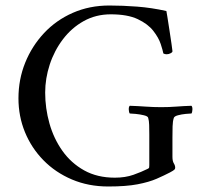

<svg xmlns="http://www.w3.org/2000/svg" viewBox="-20 -671 743 697"><path d="M522 -171Q522 -174 522 -177Q522 -180 522 -183Q522 -202 521.5 -217.5Q521 -233 518 -243Q517 -249 502.5 -252.5Q488 -256 472.5 -257.5Q457 -259 451 -259Q448 -263 447.5 -273Q447 -283 451 -287Q481 -286 509 -284Q537 -282 565 -282Q594 -282 619.5 -284Q645 -286 675 -287Q679 -283 678.5 -273Q678 -263 675 -259Q669 -259 654 -257.5Q639 -256 626 -252.5Q613 -249 611 -243Q607 -231 606.5 -212Q606 -193 606 -171V-102Q606 -86 611 -78Q616 -70 616 -62Q616 -58 613 -55Q610 -52 597 -45Q576 -34 548.5 -22Q521 -10 479.5 -2Q438 6 373 6Q301 6 241 -19.5Q181 -45 137.5 -89.5Q94 -134 70.5 -191.5Q47 -249 47 -314Q47 -383 71.5 -443.5Q96 -504 140 -551Q184 -598 244.5 -624.5Q305 -651 377 -651Q425 -651 477.5 -647Q530 -643 584 -631Q584 -631 587.5 -610.5Q591 -590 595 -562.5Q599 -535 602.5 -512.5Q606 -490 606 -486Q607 -482 600 -478Q593 -474 585 -474Q578 -474 573 -477Q571 -488 563.5 -511Q556 -534 536.5 -559Q517 -584 480 -601.5Q443 -619 382 -619Q328 -619 284 -594.5Q240 -570 208.5 -528.5Q177 -487 160.5 -436.5Q144 -386 144 -335Q144 -278 159.5 -223Q175 -168 206.5 -123.5Q238 -79 285.5 -52.5Q333 -26 397 -26Q435 -26 464.5 -36.5Q494 -47 516 -58Q521 -60 521.5 -63.5Q522 -67 522 -72Z"/></svg>

Font: Amiri
Style: Regular
Weight: 400
Designer: Khaled Hosny
Version: Version 0.114